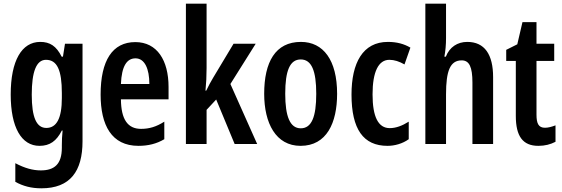

<svg xmlns="http://www.w3.org/2000/svg" viewBox="-20 -780 3044 1040"><path d="M198 -553C98 -553 38 -452 38 -268C38 -90 96 10 194 10C250 10 286 -16 315 -73H319C316 -46 315 -15 315 7V20C315 110 274 143 201 143C158 143 114 131 63 104V205C105 228 149 240 204 240C360 240 427 148 427 -15V-543H332L321 -473H314C285 -531 250 -553 198 -553ZM229 -456C289 -456 315 -401 315 -276V-249C315 -140 287 -87 231 -87C178 -87 152 -143 152 -267C152 -392 177 -456 229 -456Z M713 -552C589 -552 525 -452 525 -268C525 -102 584 10 730 10C782 10 828 -1 870 -26V-121C826 -93 788 -82 744 -82C671 -82 636 -134 635 -242H893V-309C893 -453 831 -552 713 -552ZM714 -464C764 -464 789 -407 789 -325H635C639 -422 667 -464 714 -464Z M1099 -412V-760H987V0H1099V-185L1151 -241L1251 0H1373L1228 -325L1365 -543H1245L1134 -358C1122 -338 1109 -314 1097 -289H1093C1097 -328 1099 -369 1099 -412Z M1806 -272C1806 -455 1731 -553 1610 -553C1471 -553 1411 -443 1411 -272C1411 -113 1474 10 1608 10C1750 10 1806 -115 1806 -272ZM1525 -272C1525 -397 1550 -458 1609 -458C1668 -458 1693 -396 1693 -272C1693 -147 1668 -85 1609 -85C1551 -85 1525 -149 1525 -272Z M2079 10C2118 10 2161 -2 2194 -26V-121C2159 -99 2125 -86 2091 -86C2029 -86 1998 -147 1998 -269C1998 -391 2030 -456 2089 -456C2116 -456 2143 -447 2171 -431L2203 -522C2169 -542 2130 -553 2081 -553C1945 -553 1884 -439 1884 -268C1884 -80 1948 10 2079 10Z M2396 -574V-760H2284V0H2396V-269C2396 -396 2418 -453 2481 -453C2522 -453 2539 -417 2539 -333V0H2651V-362C2651 -485 2605 -553 2511 -553C2458 -553 2415 -525 2395 -473H2387C2393 -504 2396 -538 2396 -574Z M2932 -88C2897 -88 2886 -111 2886 -159V-450H2982V-543H2886V-660H2810L2782 -540L2722 -510V-450H2774V-152C2774 -43 2811 10 2896 10C2932 10 2962 2 2989 -12V-101C2968 -93 2949 -88 2932 -88Z"/></svg>

Font: Noto Sans Devanagari ExtraCondensed SemiBold
Style: Regular
Weight: 600
Width: 2
Designer: Jelle Bosma - Monotype Design Team
Foundry: Monotype Imaging Inc.
Version: Version 2.004